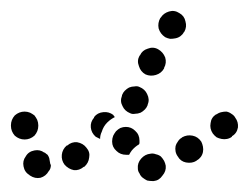

<svg xmlns="http://www.w3.org/2000/svg" viewBox="-45 -306 455 351"><path d="M258 -3Q257 -8 255 -12Q252 -17 249 -20Q245 -23 240 -24Q235 -26 230 -25Q230 -25 230 -25Q220 -24 213 -16Q206 -8 207 2Q207 7 210 11Q212 16 216 19Q220 22 224 24Q229 25 234 25Q235 25 236 25Q246 24 252 15Q259 7 258 -3ZM10 15Q9 15 9 14Q0 9 -2 -2Q-4 -12 2 -20Q7 -29 18 -31Q28 -33 36 -27Q36 -27 37 -27Q39 -25 42 -23Q44 -20 45 -17Q46 -12 47 -6Q48 -5 48 -4Q48 -1 47 2Q46 5 44 7Q39 16 29 19Q19 21 10 15ZM113 -36Q107 -44 96 -46Q86 -47 78 -40H77Q69 -33 68 -23Q67 -13 73 -5Q80 3 90 5Q100 6 108 -1H109Q117 -8 118 -18Q120 -28 113 -36ZM326 -28Q327 -33 326 -38Q325 -43 323 -47Q317 -56 307 -58Q297 -60 288 -55L287 -54Q283 -52 280 -47Q277 -43 276 -39Q275 -34 276 -29Q277 -24 280 -20Q285 -11 295 -9Q306 -7 314 -12L315 -13Q319 -15 322 -19Q325 -23 326 -28ZM160 -47V-48Q160 -53 162 -58Q164 -62 167 -66Q171 -70 175 -72Q180 -74 185 -74Q195 -74 202 -67Q210 -60 210 -49V-48Q210 -47 210 -45Q210 -43 209 -42Q202 -38 196 -31Q193 -27 191 -23Q189 -23 188 -23Q187 -23 186 -23Q175 -23 168 -30Q160 -37 160 -47ZM0 -51Q10 -51 18 -58Q25 -66 25 -76V-77Q25 -82 23 -87Q21 -91 18 -95Q14 -98 10 -100Q5 -102 0 -102Q-10 -102 -18 -95Q-25 -87 -25 -77V-76Q-25 -66 -18 -58Q-10 -51 0 -51ZM385 -91Q383 -95 378 -98Q374 -101 369 -102Q364 -102 360 -101Q355 -100 351 -97H350Q341 -91 340 -81Q338 -71 344 -62Q347 -58 351 -55Q355 -53 360 -52Q365 -51 370 -52Q375 -53 379 -56V-57Q388 -62 390 -73Q391 -83 385 -91ZM127 -91V-92Q133 -100 144 -101Q154 -102 162 -96Q163 -94 165 -92Q157 -88 151 -82Q144 -75 141 -65Q138 -59 138 -52Q136 -53 134 -54Q132 -55 130 -56Q122 -63 121 -73Q120 -83 127 -91ZM193 -99Q197 -97 202 -98Q207 -98 212 -100Q216 -102 220 -106Q223 -109 225 -114V-115Q229 -124 224 -134Q220 -143 210 -147Q206 -149 201 -148Q196 -148 191 -146Q187 -144 183 -140Q180 -137 178 -132V-131Q174 -121 179 -112Q183 -103 193 -99ZM221 -170Q230 -166 240 -169Q250 -172 255 -181V-182Q260 -191 257 -201Q253 -211 244 -216Q235 -221 225 -217Q215 -214 211 -205L210 -204Q205 -195 209 -185Q212 -175 221 -170ZM257 -238Q261 -236 266 -235Q271 -235 276 -236Q281 -237 285 -240Q289 -243 291 -247L292 -248Q297 -257 294 -267Q292 -277 283 -282Q274 -288 264 -285Q254 -282 249 -274L248 -273Q243 -264 245 -254Q248 -244 257 -238Z"/></svg>

Font: FRB American Cursive Guidelines Arrows Dotted Black
Style: Bold Italic
Weight: 900
Italic angle: -25°
Version: Version 2.0;Modular Font Editor K font №1